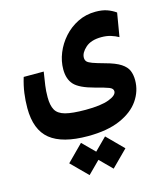

<svg xmlns="http://www.w3.org/2000/svg" viewBox="-114 -490 813 941"><g transform="rotate(-15 293.0 -20.0)"><path d="M266.1 176.8Q136.7 176.8 75.2 127.2Q13.7 77.6 13.7 -32.7Q13.7 -70.3 18.8 -107.7Q23.9 -145 36.1 -185.1H137.7Q131.3 -143.6 127.4 -117.4Q123.5 -91.3 123.5 -58.1Q123.5 -17.1 136.5 6.3Q149.4 29.8 185.1 39.6Q220.7 49.3 287.6 49.3Q366.2 49.3 406.7 33.9Q447.3 18.6 447.3 -2.4Q447.3 -16.6 428 -24.2Q408.7 -31.7 359.4 -44.4Q285.2 -64 259 -92.3Q232.9 -120.6 232.9 -170.4Q232.9 -211.9 249.5 -252.9Q266.1 -293.9 296.4 -327.9Q326.7 -361.8 367.9 -382.3Q409.2 -402.8 458.5 -402.8Q492.2 -402.8 516.4 -394.3Q540.5 -385.7 560.1 -371.6L540 -252Q522.9 -261.7 501.7 -268.3Q480.5 -274.9 454.1 -274.9Q401.4 -274.9 373.3 -249.8Q345.2 -224.6 345.2 -199.7Q345.2 -187.5 351.8 -179.9Q358.4 -172.4 378.4 -165Q398.4 -157.7 439 -146.5Q490.2 -132.8 516.1 -115.7Q542 -98.6 550.8 -77.4Q559.6 -56.2 559.6 -28.8Q559.6 26.4 527.3 73.2Q495.1 120.1 429.9 148.4Q364.7 176.8 266.1 176.8ZM345.7 363.3 284.7 302.2 223.6 363.3 142.1 281.7 223.6 199.7 284.7 260.7 345.7 199.7 427.2 281.7Z"/></g></svg>

Font: Cascadia Mono NF SemiBold
Style: Regular
Weight: 600
Monospace: yes
Designer: Aaron Bell
Foundry: Saja Typeworks
Version: Version 2404.023; ttfautohint (v1.8.4)